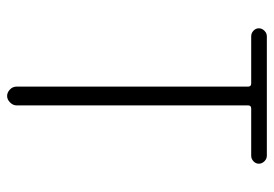

<svg xmlns="http://www.w3.org/2000/svg" viewBox="-135 -635 770 540"><g transform="rotate(90 250.0 -365.0)"><path d="M82 -686.5Q73.2 -686.5 66.4 -692.9Q59.6 -699.2 59.6 -708Q59.6 -716.8 66.4 -723.6Q73.2 -730.5 82 -730.5H418Q426.8 -730.5 433.6 -723.6Q440.4 -716.8 440.4 -708Q440.4 -699.2 433.6 -692.9Q426.8 -686.5 418 -686.5H285.2Q276.4 -686.5 276.4 -677.7V-26.4Q276.4 -16.6 268.1 -8.3Q259.8 0 250 0Q240.2 0 231.9 -7.8Q223.6 -15.6 223.6 -26.4V-677.7Q223.6 -686.5 214.8 -686.5Z"/></g></svg>

Font: Rounded Mgen+ 1mn light
Style: Regular
Weight: 200
Designer: [Source Han Sans]
Ryoko NISHIZUKA  (kana & ideographs); Paul D. Hunt (Latin, Greek & Cyrillic); Wenlong ZHANG  (bopomofo
Version: Version 1.059.20150602